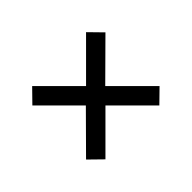

<svg xmlns="http://www.w3.org/2000/svg" viewBox="-82 -647 665 665"><g transform="rotate(45 250.0 -315.0)"><path d="M118 -494 70 -447 202 -315 70 -183 118 -136 249 -267 382 -135 429 -183 297 -315 429 -447 382 -495 249 -362Z"/></g></svg>

Font: Gamestation Text
Style: Bold
Weight: 400
Designer: Jonas Hecksher
Foundry: Jonas Hecksher, Playtypeª, e-types AS
Version: Version 1.003